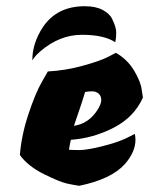

<svg xmlns="http://www.w3.org/2000/svg" viewBox="-20 -560 480 618"><path d="M202 -78Q213 -77 236 -77Q259 -77 306 -88.5Q353 -100 384 -114L414 -129Q416 -119 416 -110Q416 -71 382 -32Q338 17 235 38Q220 36 196.5 31Q173 26 121.5 0.5Q70 -25 44 -61Q49 -125 71.5 -192.5Q94 -260 114 -295L134 -330Q190 -333 245 -348Q300 -363 326 -376L353 -390Q390 -369 411.5 -333Q433 -297 436 -272L440 -246Q412 -183 346 -149Q280 -115 208 -110Q205 -97 202 -78ZM293 -205Q306 -225 306 -238Q306 -251 297.5 -258.5Q289 -266 277 -266Q265 -266 254 -264Q247 -239 218 -155Q265 -162 293 -205ZM110 -395Q96 -383 90 -374L84 -366Q84 -420 117 -471Q162 -540 253 -540Q288 -540 310.5 -528Q333 -516 341 -499Q354 -472 354 -456.5Q354 -441 353 -436L351 -424Q315 -448 243.5 -448Q172 -448 110 -395Z"/></svg>

Font: Ceviche One
Style: Regular
Weight: 400
Version: Version 1.002